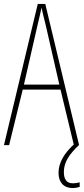

<svg xmlns="http://www.w3.org/2000/svg" viewBox="-20 -734 423 971"><path d="M303 136C303 88 328 48 379 0H380L209 -714H171L0 0H26L95 -281H286L353 -3C306 40 276 88 276 140C276 189 303 217 347 217C362 217 375 214 383 211V188C377 190 361 193 348 193C318 193 303 174 303 136ZM210 -612 280 -306H101L171 -612C179 -646 184 -666 190 -695C196 -666 202 -645 210 -612Z"/></svg>

Font: Noto Sans Bengali ExtraCondensed Thin
Style: Regular
Weight: 100
Width: 2
Designer: Joana Ranito - Universal Thirst; Jelle Bosma - Monotype Design Team
Foundry: Universal Thirst ehf.
Version: Version 3.000